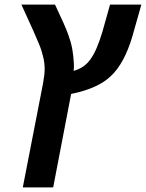

<svg xmlns="http://www.w3.org/2000/svg" viewBox="-20 -626 634 834"><path d="M211 188H79L167 -264Q174 -302 174 -327Q174 -351 168 -377Q165 -390 160.5 -404.5Q156 -419 149 -436Q142 -453 123.5 -495Q105 -537 73 -606H219Q264 -511 276 -477Q288 -444 293.5 -415.5Q299 -387 301 -348V-333L300 -318Q324 -325 342 -337.5Q360 -350 374 -370Q388 -390 400 -418Q412 -446 424 -485L458 -606H594L555 -468Q520 -350 461 -295Q404 -241 289 -218Z"/></svg>

Font: Libra Sans Modern
Style: Bold Italic
Weight: 700
Italic angle: -12°
Foundry: Stefan Peev, Context Ltd
Version: Version 1.000